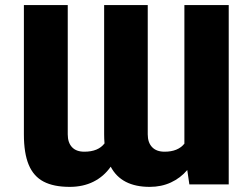

<svg xmlns="http://www.w3.org/2000/svg" viewBox="-20 -727 994 757"><path d="M74.2 -707H247.1V-197.3Q247.1 -165 263.7 -147Q280.3 -128.9 312.5 -128.9Q367.2 -128.9 392.1 -161.6Q390.6 -178.7 390.6 -197.3V-707H562.5V-197.3Q562.5 -165 579.6 -147Q596.7 -128.9 628.9 -128.9Q681.6 -128.9 707 -160.6V-707H881.8V0H726.6L718.3 -56.6Q691.4 -24.9 653.8 -7.6Q616.2 9.8 570.3 9.8Q458.5 9.8 416.5 -69.8Q389.6 -31.2 348.6 -10.7Q307.6 9.8 254.9 9.8Q191.4 9.8 151.9 -11Q112.3 -31.7 93.3 -77.1Q74.2 -122.6 74.2 -197.3Z"/></svg>

Font: Pretendard GOV Black
Style: Regular
Weight: 900
Designer: Base glyphs from Inter by Rasmus Andersson; Hangeul glyphs from Noto Sans CJK(Source Han Sans) by Jang Soo-young and Kan
Foundry: Kil Hyung-jin
Version: Version 1.309